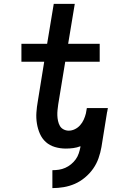

<svg xmlns="http://www.w3.org/2000/svg" viewBox="-20 -755 640 986"><path d="M249 211V119Q266 119 282.5 116.5Q299 114 315 107Q331 100 345 88.5Q359 77 369 63Q379 49 384.5 32.5Q390 16 393 0V-4Q375 3 356 5.5Q337 8 318 8Q289 8 262 0Q235 -8 215.5 -25.5Q196 -43 185 -68Q174 -93 169.5 -121Q165 -149 167 -177.5Q169 -206 174 -234L207 -438H90V-530H222L256 -735H364L330 -530H492V-438H315L279 -219Q277 -205 275.5 -190.5Q274 -176 274.5 -162Q275 -148 278 -134Q281 -120 287.5 -108.5Q294 -97 306.5 -90.5Q319 -84 333 -84Q349 -84 364.5 -91.5Q380 -99 391.5 -112Q403 -125 410 -140.5Q417 -156 421 -172L426 -200H534Q533 -197 533 -194.5Q533 -192 532 -190Q532 -187 531.5 -184.5Q531 -182 530 -180L501 0Q496 29 486 57.5Q476 86 458.5 111Q441 136 416.5 156.5Q392 177 364.5 189Q337 201 307.5 206Q278 211 249 211Z"/></svg>

Font: Iosevka Slab SmBdExObl
Style: Regular
Weight: 600
Width: 7
Italic angle: -9°
Monospace: yes
Designer: Belleve Invis
Foundry: Belleve Invis
Version: Version 11.1.0; ttfautohint (v1.8.3)